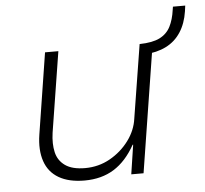

<svg xmlns="http://www.w3.org/2000/svg" viewBox="-48 -673 783 732"><g transform="rotate(-5 343.5 -307.5)"><path d="M247 8Q187 8 148.5 -14.5Q110 -37 95.5 -80Q81 -123 90 -181L139 -492H190L141 -184Q135 -142 142.5 -109.5Q150 -77 177 -58Q204 -39 253 -39Q305 -39 348.5 -63.5Q392 -88 421 -127Q450 -166 456 -211L501 -492H551L473 0H426L443 -112H441Q407 -51 359.5 -21.5Q312 8 247 8ZM516 -451 497 -467 501 -492Q551 -493 578.5 -507Q606 -521 619.5 -547.5Q633 -574 638 -611L640 -623H687L684 -601Q677 -555 655.5 -522Q634 -489 599 -471.5Q564 -454 516 -451Z"/></g></svg>

Font: Nunito Sans 7pt ExtraLight
Style: Italic
Weight: 250
Italic angle: -9°
Designer: Vernon Adams
Foundry: Vernon Adams
Version: Version 3.101;gftools[0.9.27]